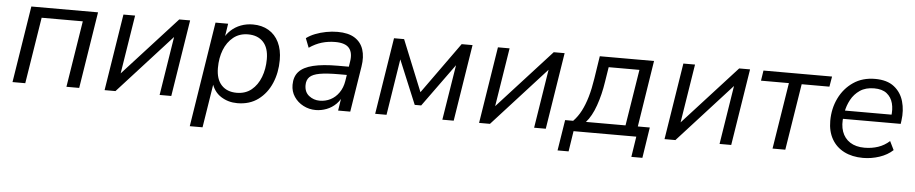

<svg xmlns="http://www.w3.org/2000/svg" viewBox="-40 -764 5783 1213"><g transform="rotate(5 2851.5 -157.5)"><path d="M42 0 119 -486H542L465 0H384L451 -421H190L123 0Z M626 0 703 -486H777L712 -77H684L1057 -486H1126L1049 0H975L1040 -410H1068L695 0Z M1182 180 1287 -486H1367L1351 -383H1341Q1358 -418 1385 -443Q1412 -468 1447.5 -481.5Q1483 -495 1524 -495Q1581 -495 1623.5 -470Q1666 -445 1689 -398Q1712 -351 1712 -286Q1712 -206 1683.5 -139Q1655 -72 1600.5 -31.5Q1546 9 1468 9Q1410 9 1364 -20.5Q1318 -50 1301 -110H1309L1263 180ZM1458 -56Q1514 -56 1552 -87Q1590 -118 1610 -170Q1630 -222 1630 -284Q1630 -356 1595 -393Q1560 -430 1499 -430Q1444 -430 1405.5 -399Q1367 -368 1347 -317Q1327 -266 1327 -202Q1327 -131 1362 -93.5Q1397 -56 1458 -56Z M1965 9Q1923 9 1886.5 -10Q1850 -29 1828 -62Q1806 -95 1806 -137Q1806 -189 1834.5 -220.5Q1863 -252 1924 -267Q1985 -282 2081 -282H2161L2153 -229H2092Q2015 -229 1970.5 -221Q1926 -213 1907 -194Q1888 -175 1888 -142Q1888 -98 1917.5 -75Q1947 -52 1985 -52Q2022 -52 2053.5 -68Q2085 -84 2107 -115.5Q2129 -147 2136 -190L2155 -312Q2165 -370 2140.5 -400Q2116 -430 2052 -430Q2007 -430 1966.5 -418Q1926 -406 1887 -379L1864 -438Q1888 -456 1920 -468.5Q1952 -481 1988.5 -488Q2025 -495 2061 -495Q2129 -495 2169.5 -469.5Q2210 -444 2225 -398Q2240 -352 2230 -290L2184 0H2107L2124 -110H2134Q2121 -70 2094.5 -43.5Q2068 -17 2034 -4Q2000 9 1965 9Z M2342 0 2419 -486H2483L2615 -161L2848 -486H2917L2840 0H2768L2831 -393H2855L2627 -78H2586L2455 -393H2476L2414 0Z M3001 0 3078 -486H3152L3087 -77H3059L3432 -486H3501L3424 0H3350L3415 -410H3443L3070 0Z M3510 130 3541 -65H3592Q3621 -95 3641.5 -134.5Q3662 -174 3677 -225.5Q3692 -277 3702 -343L3724 -486H4068L4002 -65H4078L4048 130H3978L3998 0H3600L3580 130ZM3673 -65H3924L3981 -422H3786L3771 -328Q3759 -247 3734 -176Q3709 -105 3673 -65Z M4177 0 4254 -486H4328L4263 -77H4235L4608 -486H4677L4600 0H4526L4591 -410H4619L4246 0Z M4862 0 4929 -421H4752L4762 -486H5197L5186 -421H5010L4943 0Z M5436 9Q5367 9 5316 -17Q5265 -43 5237.5 -91.5Q5210 -140 5210 -206Q5210 -285 5242 -350.5Q5274 -416 5332 -455.5Q5390 -495 5470 -495Q5546 -495 5590.5 -460Q5635 -425 5651 -368.5Q5667 -312 5658 -247L5655 -226H5273L5281 -279H5609L5591 -266Q5598 -313 5588 -351Q5578 -389 5549 -412Q5520 -435 5469 -435Q5415 -435 5379 -410.5Q5343 -386 5322.5 -348Q5302 -310 5295 -269L5291 -245Q5282 -188 5297 -145.5Q5312 -103 5348.5 -79.5Q5385 -56 5440 -56Q5486 -56 5526 -69.5Q5566 -83 5598 -112L5625 -57Q5591 -25 5540 -8Q5489 9 5436 9Z"/></g></svg>

Font: Nunito Sans 12pt
Style: Italic
Weight: 400
Italic angle: -9°
Designer: Vernon Adams
Foundry: Vernon Adams
Version: Version 3.101;gftools[0.9.27]